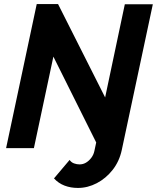

<svg xmlns="http://www.w3.org/2000/svg" viewBox="-20 -730 773 946"><path d="M364 196Q328 196 298 184.5Q268 173 246 149L323 58Q331 70 344.5 75Q358 80 372 80Q389 80 403.5 71.5Q418 63 429.5 48Q441 33 445 14L454 -28L243 -451L147 0H10L161 -710H266L498 -250L595 -709H733L580 9Q568 65 535 107Q502 149 457 172.5Q412 196 364 196Z"/></svg>

Font: Raleway Thin
Style: Bold Italic
Weight: 700
Italic angle: -12°
Version: Version 4.026